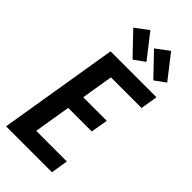

<svg xmlns="http://www.w3.org/2000/svg" viewBox="-302 -1048 1112 1112"><g transform="rotate(45 253.5 -492.5)"><path d="M10 0 131 -735H507L490 -630H239L207 -435H400L382 -330H189L152 -105H403L386 0ZM425 -791 297 -925 377 -985 491 -839ZM255 -791 127 -925 207 -985 321 -839Z"/></g></svg>

Font: Iosevka Term Curly Extrabold
Style: Italic
Weight: 800
Italic angle: -9°
Designer: Belleve Invis
Foundry: Belleve Invis
Version: Version 32.3.0